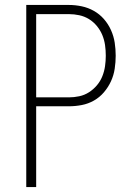

<svg xmlns="http://www.w3.org/2000/svg" viewBox="-20 -755 540 775"><path d="M86 0V-735H258Q284 -735 310 -729.5Q336 -724 359 -711Q382 -698 399.5 -678Q417 -658 428 -633.5Q439 -609 443 -583Q447 -557 447 -530Q447 -504 443 -477.5Q439 -451 428 -427Q417 -403 399.5 -382.5Q382 -362 359 -349Q336 -336 310 -331Q284 -326 258 -326H126V0ZM258 -362Q279 -362 300 -366.5Q321 -371 339 -382.5Q357 -394 371 -410.5Q385 -427 393 -447Q401 -467 404 -488Q407 -509 407 -530Q407 -552 404 -573Q401 -594 393 -613.5Q385 -633 371 -650Q357 -667 339 -678Q321 -689 300 -693.5Q279 -698 258 -698H126V-362Z"/></svg>

Font: Zed Sans Extralight
Style: Regular
Weight: 200
Designer: Belleve Invis
Foundry: Belleve Invis
Version: Version 1.0.0; ttfautohint (v1.8.4)